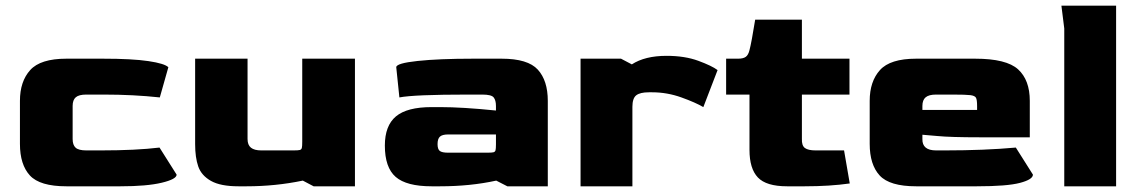

<svg xmlns="http://www.w3.org/2000/svg" viewBox="-20 -654 3998 674"><path d="M50 -149V-300Q50 -368 86 -408Q122 -448 213 -448H341Q444 -448 501 -439.5Q558 -431 571 -418L541 -312Q448 -322 344 -322H283Q257 -322 246 -312.5Q235 -303 235 -282V-166Q235 -145 245.5 -135.5Q256 -126 283 -126H334Q458 -126 540 -136L600 -41Q600 -25 547.5 -12.5Q495 0 403 0H213Q120 0 85 -38Q50 -76 50 -149Z M665 -148V-448H849V-166Q849 -145 861 -135.5Q873 -126 897 -126H1011Q1027 -126 1032.5 -127.5Q1038 -129 1039.5 -134.5Q1041 -140 1041 -156V-448H1226V0H1081L1043 -20Q947 0 846 0H817Q754 0 720.5 -19Q687 -38 676 -69.5Q665 -101 665 -148Z M1331 -143Q1331 -213 1370 -245.5Q1409 -278 1495 -278H1526Q1603 -278 1721 -266V-282Q1721 -302 1713 -312Q1705 -322 1673 -322H1623Q1434 -322 1382 -312L1371 -418Q1371 -432 1446 -440Q1521 -448 1641 -448H1741Q1833 -448 1868 -409.5Q1903 -371 1903 -300V0H1761L1722 -20Q1631 0 1525 0H1495Q1407 0 1369 -33Q1331 -66 1331 -143ZM1691 -118Q1707 -118 1712.5 -119.5Q1718 -121 1719.5 -126.5Q1721 -132 1721 -147V-182H1553Q1533 -182 1524.5 -174.5Q1516 -167 1516 -148Q1516 -130 1524 -124Q1532 -118 1553 -118Z M2018 -448H2160L2198 -428Q2244 -458 2320 -458Q2384 -458 2431.5 -440.5Q2479 -423 2499 -408L2449 -278Q2422 -294 2372 -312Q2322 -330 2269 -330H2258Q2227 -330 2213.5 -319.5Q2200 -309 2200 -279V0H2018Z M2611 -128V-322H2529V-448H2571Q2589 -448 2598 -454.5Q2607 -461 2611 -478Q2618 -504 2631 -585H2795V-448H2962V-322H2795V-167Q2794 -143 2805.5 -134.5Q2817 -126 2843 -126H2943L2963 -10Q2893 0 2805 0H2743Q2670 0 2640.5 -31Q2611 -62 2611 -128Z M3033 -149V-300Q3033 -368 3069 -408Q3105 -448 3196 -448H3403Q3513 -448 3554 -410.5Q3595 -373 3595 -300V-172H3420Q3317 -172 3270.5 -176.5Q3224 -181 3218 -181V-166Q3217 -126 3266 -126H3297Q3436 -126 3546 -136L3606 -41Q3606 -24 3560.5 -12Q3515 0 3409 0H3196Q3103 0 3068 -38Q3033 -76 3033 -149ZM3410 -268V-282Q3410 -304 3406 -311Q3402 -318 3386.5 -320Q3371 -322 3324 -322H3266Q3241 -322 3229.5 -312.5Q3218 -303 3218 -282V-268Z M3716 -554 3706 -634H3898V0H3716Z"/></svg>

Font: Gold Bold
Style: Regular
Weight: 400
Designer: jaiki
Version: Version 1.000